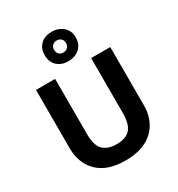

<svg xmlns="http://www.w3.org/2000/svg" viewBox="-230 -1153 1217 1312"><g transform="rotate(-30 378.0 -497.5)"><path d="M671 -252Q671 -178 638.5 -118.5Q606 -59 540.5 -24.5Q475 10 375 10Q233 10 159 -62.5Q85 -135 85 -254V-714H236V-277Q236 -189 272 -153Q308 -117 379 -117Q453 -117 486.5 -156Q520 -195 520 -278V-714H671ZM376.1 -773Q322 -773 288.5 -804Q255 -835 255 -889Q255 -943 288.3 -974Q321.5 -1005 375.9 -1005Q428 -1005 464 -974Q500 -943 500 -890.1Q500 -835 464.5 -804Q429 -773 376.1 -773ZM376 -842Q396 -842 409.5 -854.6Q423 -867.2 423 -889.1Q423 -911 409.6 -923.5Q396.2 -936 376.1 -936Q356 -936 342.5 -923.4Q329 -910.8 329 -888.9Q329 -867 341.2 -854.5Q353.3 -842 376 -842Z"/></g></svg>

Font: Noto Sans Bassa Vah
Style: Regular
Weight: 400
Designer: Monotype Design Team
Foundry: Monotype Imaging Inc.
Version: Version 2.002